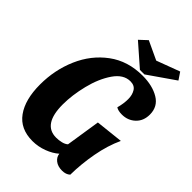

<svg xmlns="http://www.w3.org/2000/svg" viewBox="-249 -954 1082 1082"><g transform="rotate(45 292.0 -413.0)"><path d="M503 3Q485 20 454 20Q420 20 399 3.5Q378 -13 376 -37Q348 -12 305.5 4Q263 20 218 20Q121 20 72 -48Q23 -116 23 -236Q23 -352 67 -453.5Q111 -555 195.5 -617.5Q280 -680 397 -680Q476 -680 528.5 -648.5Q581 -617 581 -554Q581 -503 548.5 -472.5Q516 -442 469 -442Q438 -442 422 -453Q433 -493 433 -529Q433 -562 418.5 -585.5Q404 -609 371 -609Q316 -609 275.5 -550Q235 -491 214 -406Q193 -321 193 -247Q193 -88 299 -88Q320 -88 340.5 -93Q361 -98 373 -109L405 -315L570 -333Q537 -262 520.5 -173Q504 -84 503 3ZM530 -846 559 -803 399 -692H363L235 -804L280 -846L391 -794Z"/></g></svg>

Font: Sansita
Style: Bold Italic
Weight: 700
Italic angle: -11°
Designer: Pablo Cosgaya
Foundry: Omnibus-Type
Version: Version 1.006